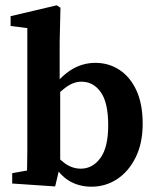

<svg xmlns="http://www.w3.org/2000/svg" viewBox="-20 -692 590 724"><path d="M26 0V-39L82 -49Q83 -83 83 -122.5Q83 -162 83 -193V-586L20 -594V-631L194 -672L208 -663L205 -534V-382L207 -370V-69L188 11ZM325 12Q279 12 242.5 -9Q206 -30 176 -81H156L164 -138Q196 -97 224 -76.5Q252 -56 285 -56Q329 -56 358.5 -96Q388 -136 388 -220Q388 -305 360 -344.5Q332 -384 287 -384Q255 -384 223.5 -359Q192 -334 160 -302L151 -367H183Q250 -455 340 -455Q390 -455 430.5 -428.5Q471 -402 494.5 -351Q518 -300 518 -225Q518 -152 491.5 -98.5Q465 -45 421.5 -16.5Q378 12 325 12Z"/></svg>

Font: Lisu Bosa Black
Style: Regular
Weight: 900
Designer: David Morse, Annie Olsen, Victor Gaultney, Frank Grießhammer (Latin)
Foundry: SIL International
Version: Version 2.000